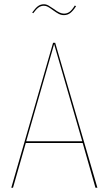

<svg xmlns="http://www.w3.org/2000/svg" viewBox="-20 -881 509 901"><path d="M368 -210H101L41 0H33L229 -680H239L437 0H428ZM366 -218 234 -674 103 -218ZM229 -833Q214 -844 205 -849Q196 -854 186 -854Q172 -854 161 -846Q150 -838 136 -819L131 -822Q146 -843 158 -852Q170 -861 186 -861Q197 -861 207.5 -855Q218 -849 234 -838Q261 -817 280 -817Q295 -817 306.5 -825.5Q318 -834 331 -855L337 -852Q323 -830 310 -820Q297 -810 280 -810Q267 -810 255.5 -816Q244 -822 229 -833Z"/></svg>

Font: Fira Sans Compressed Eight
Style: Regular
Weight: 100
Width: 1
Designer: bBox Type GmbH & Carrois Corporate GbR & Edenspiekermann AG
Foundry: bBox Type GmbH & Carrois Corporate GbR & Edenspiekermann AG
Version: Version 4.301